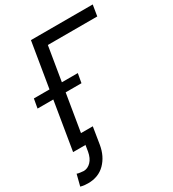

<svg xmlns="http://www.w3.org/2000/svg" viewBox="-269 -849 1069 1183"><g transform="rotate(-30 265.0 -258.0)"><path d="M579.1 -727.5 566.4 -649.4H214.8L107.4 0H19.5L139.6 -727.5ZM-36.1 -341.8 -24.4 -407.2H288.1L276.4 -341.8ZM120.1 -77.1H204.1L184.6 43.9Q171.9 118.7 125.2 165.8Q78.6 212.9 3.9 212.9Q-11.2 212.9 -22.9 211.4Q-34.7 210 -48.8 206.1L-28.3 126Q-22 129.4 -4.9 131.3Q12.2 133.3 18.6 133.8Q47.4 133.3 70.1 110.1Q92.8 86.9 100.6 43.9Z"/></g></svg>

Font: Inter Tight
Style: Italic
Weight: 400
Italic angle: -9.39999°
Designer: Rasmus Andersson
Foundry: rsms
Version: Version 3.002